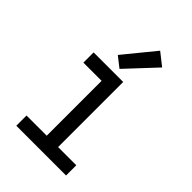

<svg xmlns="http://www.w3.org/2000/svg" viewBox="-227 -862 955 955"><g transform="rotate(45 250.0 -385.0)"><path d="M75 0V-72H217V-458H89V-530H297V-72H425V0ZM238 -563 183 -606 317 -770 383 -718Z"/></g></svg>

Font: Iosevka SS08
Style: Regular
Weight: 400
Monospace: yes
Designer: Belleve Invis
Foundry: Belleve Invis
Version: 2.1.0; ttfautohint (v1.8.2)